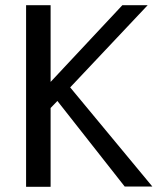

<svg xmlns="http://www.w3.org/2000/svg" viewBox="-20 -716 621 736"><path d="M174 0H80V-696H174V-402L449 -696H546L249 -381L564 -1H458L200 -329L174 -302Z"/></svg>

Font: RIT Lekha
Style: Regular
Weight: 400
Designer: Rahul Radhakrishnan
Version: 1.0